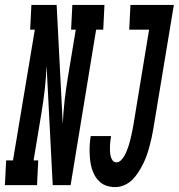

<svg xmlns="http://www.w3.org/2000/svg" viewBox="-78 -755 729 783"><path d="M-58 0 -53 -101H-25L64 -634H45L50 -735H153L178 -249Q180 -297 185.5 -345Q191 -393 199 -441L231 -634H212L217 -735H348L343 -634H314L210 0H137L112 -486Q110 -438 104.5 -390Q99 -342 91 -294L59 -101H78L73 0ZM392 8Q374 8 358 3Q342 -2 330 -12.5Q318 -23 310 -36.5Q302 -50 297 -66Q292 -82 290 -98.5Q288 -115 287.5 -132Q287 -149 288 -166Q289 -183 292 -200H375Q373 -190 372 -180Q371 -170 370.5 -159.5Q370 -149 370.5 -139Q371 -129 373 -119.5Q375 -110 380.5 -101.5Q386 -93 397 -93Q407 -93 415.5 -101.5Q424 -110 429.5 -120Q435 -130 439 -140Q443 -150 446.5 -160.5Q450 -171 452.5 -181.5Q455 -192 457.5 -202.5Q460 -213 462 -223.5Q464 -234 466 -245L530 -634H449L454 -735H631L547 -228Q544 -210 540 -192Q536 -174 531 -155.5Q526 -137 519.5 -119Q513 -101 504.5 -84.5Q496 -68 485.5 -51.5Q475 -35 460.5 -21Q446 -7 428 0.5Q410 8 392 8Z"/></svg>

Font: Iosevka Curly Slab Extended
Style: Bold Italic
Weight: 700
Width: 7
Italic angle: -9°
Monospace: yes
Designer: Belleve Invis
Foundry: Belleve Invis
Version: Version 11.0.0; ttfautohint (v1.8.3)